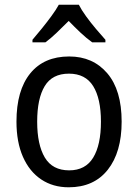

<svg xmlns="http://www.w3.org/2000/svg" viewBox="-20 -786 586 816"><path d="M497 -269Q497 -139 438 -64.5Q379 10 272 10Q205 10 155 -23.5Q105 -57 77.5 -119.5Q50 -182 50 -269Q50 -402 108.5 -474Q167 -546 274 -546Q375 -546 436 -474.5Q497 -403 497 -269ZM138 -269Q138 -171 170.5 -116.5Q203 -62 274 -62Q343 -62 376 -116Q409 -170 409 -269Q409 -367 376 -420Q343 -473 273 -473Q202 -473 170 -420Q138 -367 138 -269ZM315 -766Q326 -744 346 -716.5Q366 -689 388 -663Q410 -637 428 -617V-606H372Q348 -623 322.5 -647Q297 -671 272 -697Q246 -671 221 -647Q196 -623 173 -606H118V-617Q136 -638 157.5 -664.5Q179 -691 198.5 -717.5Q218 -744 230 -766Z"/></svg>

Font: Noto Sans Sinhala SemiCondensed
Style: Regular
Weight: 400
Width: 4
Designer: Jelle Bosma - Monotype Design Team
Foundry: Monotype Imaging Inc.
Version: Version 2.006; ttfautohint (v1.8.4.7-5d5b)